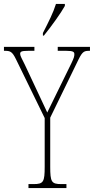

<svg xmlns="http://www.w3.org/2000/svg" viewBox="-28 -951 475 971"><path d="M189 -784V-771H194C232 -818 281 -886 300 -921V-931H255C241 -886 219 -843 189 -784ZM116 0H308V-20H282C232 -20 226 -31 226 -108V-356L370 -652C390 -692 399 -694 425 -694H427V-714H264V-694H307C343 -694 348 -688 348 -677C348 -667 347 -660 333 -631L256 -474C235 -431 221 -402 211 -382C191 -425 172 -466 151 -510L97 -625C84 -652 74 -668 74 -678C74 -689 78 -694 115 -694H146V-714H-8V-694H-6C23 -694 33 -692 53 -651L198 -354V-108C198 -31 192 -20 142 -20H116Z"/></svg>

Font: Noto Serif ExtraCondensed Thin
Style: Regular
Weight: 100
Width: 2
Designer: Monotype Design Team
Foundry: Monotype Imaging Inc.
Version: Version 2.013